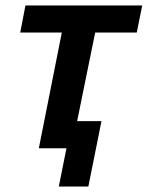

<svg xmlns="http://www.w3.org/2000/svg" viewBox="-20 -542 540 702"><path d="M206 -423H54L73 -522H500L480 -423H328L262 -99H351L303 140H195L223 0H122Z"/></svg>

Font: IBM Plex Sans SmBld
Style: Italic
Weight: 600
Italic angle: -11°
Designer: Mike Abbink, Paul van der Laan, Pieter van Rosmalen
Foundry: Bold Monday
Version: Version 3.005